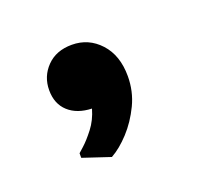

<svg xmlns="http://www.w3.org/2000/svg" viewBox="-55 -208 393 356"><g transform="rotate(-20 141.5 -30.5)"><path d="M46 -76Q46 -103 64.5 -122Q83 -141 114 -141Q147 -141 169.5 -116.5Q192 -92 192 -51Q192 -21 179.5 5Q167 31 149 50.5Q131 70 113 80L59 62V53Q59 53 69 44Q79 35 91 19.5Q103 4 109 -17Q80 -18 63 -33.5Q46 -49 46 -76Z"/></g></svg>

Font: Kufam Medium
Style: Regular
Weight: 500
Designer: Wael Morcos, Artur Schmal
Foundry: Original Type
Version: Version 1.300; ttfautohint (v1.8.3)